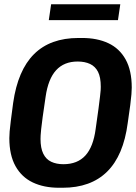

<svg xmlns="http://www.w3.org/2000/svg" viewBox="-20 -875 641 905"><path d="M258 10Q187 10 134.5 -15Q82 -40 53 -92Q24 -144 24 -224Q24 -238 25.5 -256Q27 -274 31 -306Q35 -338 42 -390Q64 -544 140.5 -620Q217 -696 350 -696H367Q438 -696 490.5 -671.5Q543 -647 572 -595Q601 -543 601 -462Q601 -449 599.5 -430.5Q598 -412 594 -380Q590 -348 582 -295Q562 -142 485 -66Q408 10 275 10ZM279 -101Q345 -101 382.5 -142Q420 -183 431 -268Q440 -328 444.5 -364.5Q449 -401 451.5 -420.5Q454 -440 454.5 -450Q455 -460 455 -466Q455 -511 442 -536.5Q429 -562 404.5 -573.5Q380 -585 346 -585Q282 -585 244.5 -544Q207 -503 195 -419Q186 -359 181 -322.5Q176 -286 174 -266Q172 -246 171.5 -236.5Q171 -227 171 -220Q171 -177 184 -150.5Q197 -124 221.5 -112.5Q246 -101 279 -101ZM210 -780 221 -855H547L536 -780Z"/></svg>

Font: Chivo Mono SemiBold
Style: Italic
Weight: 600
Italic angle: -8.05°
Monospace: yes
Version: Version 1.008